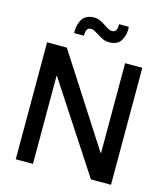

<svg xmlns="http://www.w3.org/2000/svg" viewBox="-130 -1010 968 1110"><g transform="rotate(15 354.0 -454.5)"><path d="M69 0V-700H187L533 -163H536V-700H639V0H519L175 -526H172V0ZM224 -874Q246 -909 295 -909Q315 -909 331.5 -901.5Q348 -894 369 -880Q372 -878 381.5 -872Q391 -866 399 -863Q407 -860 414 -860Q431 -860 437.5 -872.5Q444 -885 444 -900Q444 -905 444 -909H502Q503 -901 503 -894Q503 -856 483.5 -824.5Q464 -793 414 -793Q394 -793 378.5 -800Q363 -807 340 -821Q325 -831 315 -836Q305 -841 295 -841Q277 -841 271 -828.5Q265 -816 265 -801Q265 -797 265 -792H206Q206 -798 206 -804Q206 -843 224 -874Z"/></g></svg>

Font: Lopes Sans Medium
Style: Regular
Weight: 500
Designer: Gabriel Lam, Diego Maldonado
Foundry: TypeRant, Foresti Design
Version: Version 4.000